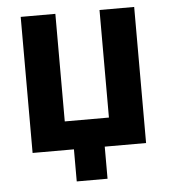

<svg xmlns="http://www.w3.org/2000/svg" viewBox="-49 -575 658 745"><g transform="rotate(-5 280.0 -202.5)"><path d="M220 0H59V-530H194V-111H366V-530H501V0H340V125H220Z"/></g></svg>

Font: 
Style: 㨦
Weight: 700
Designer: A.Korolkova, Vitaly Kuzmin
Foundry: ParaType Ltd
Version: Version 2.000